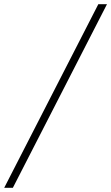

<svg xmlns="http://www.w3.org/2000/svg" viewBox="-100 -730 527 910"><path d="M-80 160 366 -710H407L-39 160Z"/></svg>

Font: Source Serif 4 SmText Light
Style: Italic
Weight: 300
Italic angle: -12°
Designer: Frank Grießhammer
Foundry: Adobe
Version: Version 4.005;hotconv 1.1.0;makeotfexe 2.6.0